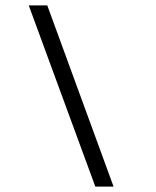

<svg xmlns="http://www.w3.org/2000/svg" viewBox="-20 -650 580 715"><path d="M335 45 87 -630H156L403 45Z"/></svg>

Font: Alumni Sans Thin SemiBold
Style: Italic
Weight: 600
Italic angle: -8°
Version: Version 1.016